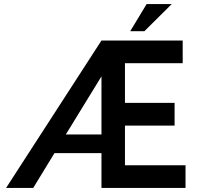

<svg xmlns="http://www.w3.org/2000/svg" viewBox="-20 -928 997 948"><path d="M144 0H10L481 -728H882V-616H597V-420H842V-308H597V-112H896V0H481V-172H249ZM305 -264H481V-551ZM828 -908 693 -774H623L704 -908Z"/></svg>

Font: Synthetic SemiBold
Style: Regular
Weight: 600
Designer: Santiago Orozco
Foundry: Typemade
Version: Version 2.000; ttfautohint (v1.8.4.7-5d5b)